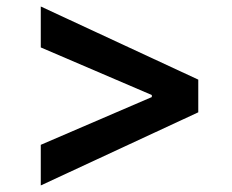

<svg xmlns="http://www.w3.org/2000/svg" viewBox="-20 -584 713 591"><path d="M590.3 -238.3 105.5 -13.2V-138.2L447.3 -285.2V-291.5L105.5 -438V-564L590.3 -338.9Z"/></svg>

Font: Inter-SemiBold
Style: Regular
Weight: 600
Designer: Rasmus Andersson
Foundry: rsms
Version: Version 4.000;git-a52131595